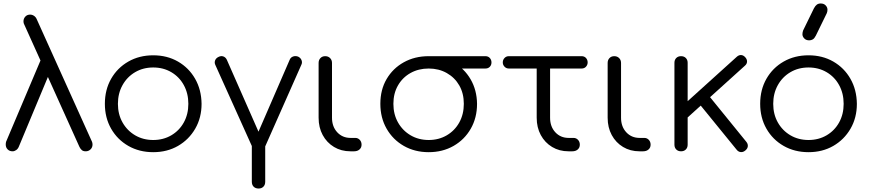

<svg xmlns="http://www.w3.org/2000/svg" viewBox="-20 -870 5007 1104"><path d="M473 0Q459 0 451 -6.5Q443 -13 437 -25L119 -730Q117 -733 116 -737.5Q115 -742 115 -747Q115 -763 125.5 -774.5Q136 -786 153 -786Q165 -786 175.5 -779Q186 -772 191 -760L509 -55Q512 -48 512 -39Q512 -22 500.5 -11Q489 0 473 0ZM52 0Q35 0 24 -11Q13 -22 13 -39Q13 -48 15 -55L250 -610L289 -508L88 -26Q83 -14 73 -7Q63 0 52 0Z M861 5Q781 5 718 -31Q655 -67 619 -130Q583 -193 583 -273Q583 -354 619 -417Q655 -480 718 -516Q781 -552 861 -552Q941 -552 1003.5 -516Q1066 -480 1102 -417Q1138 -354 1139 -273Q1139 -193 1102.5 -130Q1066 -67 1003.5 -31Q941 5 861 5ZM861 -65Q919 -65 965 -92Q1011 -119 1037 -166Q1063 -213 1063 -273Q1063 -333 1037 -380.5Q1011 -428 965 -455Q919 -482 861 -482Q803 -482 757 -455Q711 -428 684.5 -380.5Q658 -333 658 -273Q658 -213 684.5 -166Q711 -119 757 -92Q803 -65 861 -65Z M1466 0Q1441 0 1430 -26L1218 -497Q1212 -510 1217 -523Q1222 -536 1237 -543Q1251 -550 1264 -545.5Q1277 -541 1284 -527L1487 -66H1446L1646 -527Q1652 -541 1666.5 -545.5Q1681 -550 1695 -544Q1709 -537 1714 -523.5Q1719 -510 1713 -498L1504 -26Q1492 0 1466 0ZM1467 214Q1449 214 1438.5 203.5Q1428 193 1428 175V-51Q1428 -68 1438.5 -79Q1449 -90 1467 -90Q1484 -90 1494.5 -79Q1505 -68 1505 -51V175Q1505 193 1494.5 203.5Q1484 214 1467 214Z M1995 0Q1942 0 1900.5 -25Q1859 -50 1835.5 -93.5Q1812 -137 1812 -193V-508Q1812 -525 1822.5 -536Q1833 -547 1850 -547Q1867 -547 1878 -536Q1889 -525 1889 -508V-193Q1889 -142 1919 -109.5Q1949 -77 1996 -77H2023Q2038 -77 2048.5 -66Q2059 -55 2059 -38Q2059 -21 2047 -10.5Q2035 0 2016 0Z M2445 5Q2365 5 2302 -31Q2239 -67 2203 -130Q2167 -193 2167 -273Q2167 -354 2203 -415.5Q2239 -477 2302 -512Q2365 -547 2445 -547Q2525 -547 2587.5 -511.5Q2650 -476 2686 -414Q2722 -352 2723 -273Q2723 -193 2687 -130Q2651 -67 2588 -31Q2525 5 2445 5ZM2445 -65Q2503 -65 2549 -92Q2595 -119 2621 -166Q2647 -213 2647 -273Q2647 -333 2621 -378.5Q2595 -424 2549 -450Q2503 -476 2445 -476Q2387 -476 2341 -450.5Q2295 -425 2268.5 -379Q2242 -333 2242 -273Q2242 -213 2268.5 -166Q2295 -119 2341 -92Q2387 -65 2445 -65ZM2452 -476Q2437 -476 2427 -486.5Q2417 -497 2417 -511Q2417 -526 2427 -536.5Q2437 -547 2452 -547H2771Q2787 -547 2796.5 -536.5Q2806 -526 2806 -511Q2806 -496 2796.5 -486Q2787 -476 2771 -476Z M3249 0Q3196 0 3154.5 -25Q3113 -50 3089.5 -93.5Q3066 -137 3066 -193V-476H2906Q2891 -476 2881 -486.5Q2871 -497 2871 -511Q2871 -526 2881 -536.5Q2891 -547 2906 -547H3324Q3340 -547 3349.5 -536.5Q3359 -526 3359 -511Q3359 -497 3349.5 -486.5Q3340 -476 3324 -476H3143V-193Q3143 -142 3173 -109.5Q3203 -77 3250 -77H3278Q3293 -77 3303.5 -66Q3314 -55 3314 -38Q3314 -21 3302 -10.5Q3290 0 3271 0Z M3657 0Q3604 0 3562.5 -25Q3521 -50 3497.5 -93.5Q3474 -137 3474 -193V-508Q3474 -525 3484.5 -536Q3495 -547 3512 -547Q3529 -547 3540 -536Q3551 -525 3551 -508V-193Q3551 -142 3581 -109.5Q3611 -77 3658 -77H3685Q3700 -77 3710.5 -66Q3721 -55 3721 -38Q3721 -21 3709 -10.5Q3697 0 3678 0Z M3921 -183 3874 -234 4216 -543Q4228 -554 4241 -553.5Q4254 -553 4265 -541Q4276 -529 4275.5 -515.5Q4275 -502 4263 -492ZM3896 0Q3879 0 3868.5 -10.5Q3858 -21 3858 -38V-509Q3858 -526 3868.5 -536.5Q3879 -547 3896 -547Q3913 -547 3923.5 -536.5Q3934 -526 3934 -509V-38Q3934 -21 3923.5 -10.5Q3913 0 3896 0ZM4266 -5Q4253 6 4239 4.5Q4225 3 4215 -10L3992 -284L4046 -332L4271 -55Q4281 -43 4280 -29.5Q4279 -16 4266 -5Z M4629 5Q4549 5 4486 -31Q4423 -67 4387 -130Q4351 -193 4351 -273Q4351 -354 4387 -417Q4423 -480 4486 -516Q4549 -552 4629 -552Q4709 -552 4771.5 -516Q4834 -480 4870 -417Q4906 -354 4907 -273Q4907 -193 4870.5 -130Q4834 -67 4771.5 -31Q4709 5 4629 5ZM4629 -65Q4687 -65 4733 -92Q4779 -119 4805 -166Q4831 -213 4831 -273Q4831 -333 4805 -380.5Q4779 -428 4733 -455Q4687 -482 4629 -482Q4571 -482 4525 -455Q4479 -428 4452.5 -380.5Q4426 -333 4426 -273Q4426 -213 4452.5 -166Q4479 -119 4525 -92Q4571 -65 4629 -65ZM4633 -638Q4615 -638 4604.5 -649Q4594 -660 4594 -673Q4594 -679 4595 -684Q4596 -689 4598 -695L4660 -822Q4668 -837 4677 -843.5Q4686 -850 4699 -850Q4717 -850 4727.5 -839Q4738 -828 4738 -814Q4738 -809 4737 -804Q4736 -799 4734 -794L4671 -665Q4663 -649 4653.5 -643.5Q4644 -638 4633 -638Z"/></svg>

Font: Comfortaa
Style: Regular
Weight: 400
Designer: Johan Aakerlund
Foundry: Johan Aakerlund
Version: Version 3.104; ttfautohint (v1.8.1.43-b0c9)